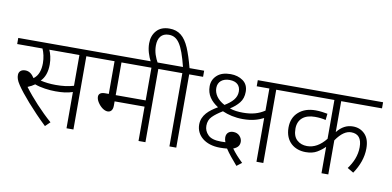

<svg xmlns="http://www.w3.org/2000/svg" viewBox="-84 -1160 3028 1482"><g transform="rotate(10 1429.5 -419.0)"><path d="M650.9 -574.2V-622.1H0V-574.2H198.2C211.4 -546.4 221.2 -504.4 221.2 -462.9C221.2 -410.6 207.5 -363.8 169.9 -336.9C149.9 -367.7 127.9 -384.8 97.2 -384.8C63.5 -384.8 46.9 -364.7 46.9 -340.8C46.9 -319.8 51.3 -299.8 75.2 -264.2C116.7 -202.1 209.5 -94.2 320.8 12.2L357.9 -23.9C316.4 -60.1 276.9 -99.1 238.3 -140.6C199.7 -182.1 165.5 -222.7 136.2 -262.2C157.2 -270.5 175.8 -280.8 190.9 -292C214.4 -283.2 240.7 -276.9 270.5 -272.5C300.3 -268.1 327.6 -266.1 353 -266.1C409.2 -266.1 446.8 -270.5 487.8 -284.2V0H542V-574.2ZM347.2 -314.9C302.7 -314.9 262.7 -319.8 228 -328.1C258.8 -358.9 274.9 -402.8 274.9 -462.9C274.9 -507.3 264.2 -547.4 252 -574.2H487.8V-333C442.9 -319.8 400.4 -314.9 347.2 -314.9Z M1215.3 -574.2V-622.1H636.2V-574.2H763.2V-317.9H733.4C696.8 -317.9 684.1 -301.8 684.1 -282.2C684.1 -269 689 -254.4 698.7 -239.3C718.3 -208 749.5 -183.1 777.3 -183.1C798.8 -183.1 817.4 -197.8 817.4 -234.9V-269H1052.2V0H1106.4V-574.2ZM1052.2 -317.9H817.4V-574.2H1052.2Z M1095.2 -615.2C1072.3 -657.7 1056.2 -696.8 1056.2 -749C1056.2 -809.1 1084 -848.1 1141.1 -848.1C1211.4 -848.1 1248.5 -791.5 1291 -622.1H1200.2V-574.2H1294.4V0H1348.1V-574.2H1457V-622.1H1342.3C1326.2 -684.1 1309.6 -734.9 1292.5 -775.4C1257.3 -856 1211.9 -896 1138.2 -896C1094.2 -896 1060.5 -882.8 1037.1 -856.4C1013.7 -830.1 1002 -796.9 1002 -756.8C1002 -706.5 1017.6 -660.2 1041 -615.2Z M2139.2 -574.2V-622.1H1877.4V-574.2H1976.6V-400.9C1929.7 -370.1 1879.4 -355 1807.6 -355C1770 -355 1734.4 -358.9 1703.6 -370.1C1732.4 -388.2 1755.9 -408.2 1773.9 -431.2C1792 -453.6 1801.3 -482.4 1801.3 -517.1C1801.3 -555.2 1787.6 -584 1760.7 -603C1733.9 -622.1 1701.2 -631.8 1663.6 -631.8C1618.2 -631.8 1582.5 -620.6 1557.6 -597.7C1532.2 -574.7 1519.5 -545.9 1519.5 -511.2C1519.5 -445.3 1554.2 -399.4 1611.3 -362.8C1547.4 -325.2 1491.2 -281.2 1491.2 -206.1C1491.2 -123 1562.5 -58.1 1679.2 -58.1C1700.2 -58.1 1718.8 -59.1 1735.4 -61C1759.3 -23.9 1790.5 12.7 1829.6 58.1L1869.1 27.8C1830.6 -9.3 1806.2 -36.6 1782.2 -69.8C1815.9 -82 1830.6 -102.1 1830.6 -129.9C1830.6 -146.5 1824.2 -161.6 1811.5 -175.3C1798.8 -189 1781.7 -195.8 1760.3 -195.8C1731 -195.8 1706.5 -178.7 1706.5 -144C1706.5 -131.8 1709 -119.6 1714.4 -106.9C1702.1 -106.4 1690.4 -106 1679.2 -106C1630.9 -106 1596.7 -116.2 1577.1 -136.7C1557.1 -156.7 1547.4 -180.2 1547.4 -207C1547.4 -236.3 1556.6 -260.7 1575.7 -279.8C1594.2 -298.8 1620.6 -318.4 1654.3 -338.9C1699.7 -319.3 1752.9 -306.2 1815.4 -306.2C1887.2 -306.2 1935.1 -321.8 1976.6 -342.8V0H2030.3V-574.2ZM1572.3 -507.8C1572.3 -557.1 1609.4 -585.9 1662.6 -585.9C1721.2 -585.9 1748.5 -555.2 1748.5 -509.8C1748.5 -458.5 1713.4 -423.8 1657.2 -389.2C1601.1 -418.5 1572.3 -461.4 1572.3 -507.8Z M2859.4 -622.1H2124.5V-574.2H2486.3V-270C2442.4 -214.8 2393.6 -187 2339.4 -187C2308.1 -187 2281.7 -196.3 2260.7 -215.3C2239.3 -233.9 2228.5 -263.7 2228.5 -304.2C2228.5 -378.4 2278.8 -419.9 2361.3 -419.9C2394 -419.9 2422.4 -416.5 2446.3 -410.2L2451.7 -460C2440.9 -461.9 2426.8 -464.4 2409.2 -466.8C2391.1 -469.2 2374.5 -470.2 2358.4 -470.2C2303.7 -470.2 2259.3 -455.6 2225.6 -425.8C2191.4 -396 2174.3 -355 2174.3 -303.2C2174.3 -192.4 2250 -139.2 2336.4 -139.2C2372.1 -139.2 2401.4 -146 2424.8 -159.7C2447.8 -173.3 2468.3 -189 2486.3 -207V0H2539.6V-267.1C2580.6 -327.1 2620.1 -351.1 2657.7 -351.1C2713.9 -351.1 2741.7 -316.9 2741.7 -249C2741.7 -182.6 2715.8 -125.5 2678.7 -75.2L2726.6 -46.9C2770 -111.3 2794.4 -178.2 2794.4 -248C2794.4 -297.4 2782.2 -334.5 2757.3 -359.9C2732.4 -385.3 2701.2 -397.9 2663.6 -397.9C2615.2 -397.9 2575.2 -376.5 2539.6 -332V-574.2H2859.4Z"/></g></svg>

Font: Noto Reveo Sans
Style: Regular
Weight: 300
Designer: Monotype Design Team
Foundry: Monotype Imaging Inc.
Version: Version 2.007